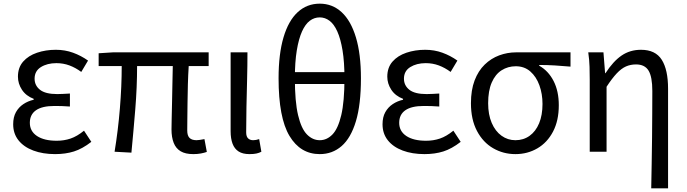

<svg xmlns="http://www.w3.org/2000/svg" viewBox="-20 -829 3754 1049"><path d="M281 13Q214 13 162 -6.5Q110 -26 81 -62.5Q52 -99 52 -150Q52 -189 67 -216Q82 -243 107.5 -260Q133 -277 164 -284V-289Q122 -305 100 -338.5Q78 -372 78 -410Q78 -460 106.5 -492.5Q135 -525 182.5 -541Q230 -557 285 -557Q335 -557 379 -541Q423 -525 461 -498L424 -436Q393 -459 359.5 -471.5Q326 -484 288 -484Q238 -484 203.5 -462.5Q169 -441 169 -399Q169 -362 198.5 -338.5Q228 -315 293 -315Q309 -315 325.5 -316Q342 -317 362 -318V-247Q338 -249 317.5 -249.5Q297 -250 277 -250Q210 -250 176.5 -226.5Q143 -203 143 -158Q143 -112 182 -86Q221 -60 290 -60Q330 -60 365.5 -72Q401 -84 439 -115L479 -54Q430 -16 384 -1.5Q338 13 281 13Z M1036 13Q993 13 967 -2.5Q941 -18 929 -48.5Q917 -79 917 -122Q917 -143 918 -182.5Q919 -222 920 -271.5Q921 -321 922 -372Q923 -423 924 -468H729Q729 -353 719 -231Q709 -109 698 5L606 0Q625 -115 635 -236.5Q645 -358 645 -468H519V-538L597 -543H1120V-468H1011Q1008 -421 1006.5 -368.5Q1005 -316 1004.5 -265.5Q1004 -215 1003.5 -175.5Q1003 -136 1003 -116Q1003 -88 1015.5 -75.5Q1028 -63 1054 -63Q1066 -63 1097 -69L1110 1Q1096 6 1077.5 9.5Q1059 13 1036 13Z M1343 13Q1306 13 1283.5 -1.5Q1261 -16 1250.5 -44Q1240 -72 1240 -112V-543H1332Q1332 -470 1330 -394Q1328 -318 1326.5 -245Q1325 -172 1325 -106Q1325 -83 1335.5 -73Q1346 -63 1363 -63Q1371 -63 1379 -64.5Q1387 -66 1396 -69L1408 0Q1397 6 1382 9.5Q1367 13 1343 13Z M1727 13Q1621 13 1561.5 -86.5Q1502 -186 1502 -401Q1502 -534 1529 -625Q1556 -716 1606.5 -762.5Q1657 -809 1727 -809Q1796 -809 1846.5 -762.5Q1897 -716 1924.5 -625Q1952 -534 1952 -401Q1952 -258 1924.5 -166.5Q1897 -75 1846.5 -31Q1796 13 1727 13ZM1727 -63Q1766 -63 1796.5 -94.5Q1827 -126 1844.5 -200Q1862 -274 1862 -401Q1862 -490 1851.5 -553.5Q1841 -617 1823 -657Q1805 -697 1780.5 -715.5Q1756 -734 1727 -734Q1697 -734 1672.5 -715.5Q1648 -697 1630 -657Q1612 -617 1601.5 -553.5Q1591 -490 1591 -401Q1591 -274 1608.5 -200Q1626 -126 1657 -94.5Q1688 -63 1727 -63ZM1552 -370V-435H1901V-370Z M2299 13Q2232 13 2180 -6.5Q2128 -26 2099 -62.5Q2070 -99 2070 -150Q2070 -189 2085 -216Q2100 -243 2125.5 -260Q2151 -277 2182 -284V-289Q2140 -305 2118 -338.5Q2096 -372 2096 -410Q2096 -460 2124.5 -492.5Q2153 -525 2200.5 -541Q2248 -557 2303 -557Q2353 -557 2397 -541Q2441 -525 2479 -498L2442 -436Q2411 -459 2377.5 -471.5Q2344 -484 2306 -484Q2256 -484 2221.5 -462.5Q2187 -441 2187 -399Q2187 -362 2216.5 -338.5Q2246 -315 2311 -315Q2327 -315 2343.5 -316Q2360 -317 2380 -318V-247Q2356 -249 2335.5 -249.5Q2315 -250 2295 -250Q2228 -250 2194.5 -226.5Q2161 -203 2161 -158Q2161 -112 2200 -86Q2239 -60 2308 -60Q2348 -60 2383.5 -72Q2419 -84 2457 -115L2497 -54Q2448 -16 2402 -1.5Q2356 13 2299 13Z M2796 13Q2730 13 2674.5 -19Q2619 -51 2586 -113.5Q2553 -176 2553 -265Q2553 -337 2573 -389.5Q2593 -442 2628 -476Q2663 -510 2707.5 -526.5Q2752 -543 2800 -543H3097V-465Q3051 -469 3011 -471.5Q2971 -474 2926 -474V-470Q2976 -442 3004.5 -386.5Q3033 -331 3033 -254Q3033 -170 3001.5 -110Q2970 -50 2916 -18.5Q2862 13 2796 13ZM2796 -63Q2840 -63 2873.5 -87Q2907 -111 2925.5 -155.5Q2944 -200 2944 -261Q2944 -316 2927 -363Q2910 -410 2877.5 -438.5Q2845 -467 2798 -467Q2755 -467 2720.5 -445Q2686 -423 2666.5 -378Q2647 -333 2647 -265Q2647 -203 2666.5 -157.5Q2686 -112 2720 -87.5Q2754 -63 2796 -63Z M3538 200Q3539 134 3540.5 64Q3542 -6 3542.5 -74.5Q3543 -143 3543.5 -208Q3544 -273 3544 -332Q3544 -409 3523.5 -443Q3503 -477 3455 -477Q3425 -477 3400 -466Q3375 -455 3349.5 -428Q3324 -401 3294 -355V0H3202V-394Q3202 -427 3201 -464Q3200 -501 3194 -543H3277L3286 -429H3288Q3330 -494 3376 -525.5Q3422 -557 3482 -557Q3561 -557 3595.5 -502.5Q3630 -448 3630 -344V200Z"/></svg>

Font: Farlight84_Sys_V01
Style: Regular
Weight: 400
Designer: Ryoko NISHIZUKA  (kana, bopomofo & ideographs); Paul D. Hunt (Latin, Greek & Cyrillic); Sandoll Communications , Soo-you
Foundry: Adobe
Version: Version 2.004;October 29, 2024;FontCreator 14.0.0.2814 64-bi